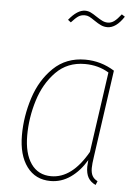

<svg xmlns="http://www.w3.org/2000/svg" viewBox="-53 -783 606 835"><g transform="rotate(5 249.5 -365.5)"><path d="M432 -492 378 -112Q373 -79 373 -62Q373 -41 380 -28Q387 -15 403 -7L396 10Q374 0 363.5 -18Q353 -36 353 -66Q353 -75 355 -95Q326 -46 286 -18Q246 10 199 10Q133 10 95.5 -40.5Q58 -91 58 -178Q58 -260 84 -341Q110 -422 165.5 -475.5Q221 -529 304 -529Q373 -529 432 -492ZM81 -179Q81 -100 112 -55.5Q143 -11 200 -11Q291 -11 359 -131L409 -482Q363 -510 304 -510Q228 -510 178 -459Q128 -408 104.5 -332Q81 -256 81 -179ZM330 -701Q314 -712 305 -716.5Q296 -721 285 -721Q269 -721 257 -713Q245 -705 227 -685L214 -695Q251 -741 285 -741Q298 -741 309.5 -735.5Q321 -730 337 -719Q352 -709 363.5 -703.5Q375 -698 387 -698Q402 -698 415 -707.5Q428 -717 445 -739L459 -730Q425 -678 387 -678Q372 -678 359 -684Q346 -690 330 -701Z"/></g></svg>

Font: Fira Sans Condensed Thin
Style: Italic
Weight: 250
Width: 3
Italic angle: -8°
Designer: Carrois Corporate & Edenspiekermann AG
Foundry: Carrois Corporate GbR & Edenspiekermann AG
Version: Version 4.203